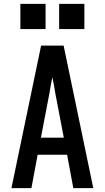

<svg xmlns="http://www.w3.org/2000/svg" viewBox="-20 -970 540 990"><path d="M39 0 192 -735H308L461 0H358L326 -172H174L142 0ZM309 -260 265 -490Q262 -511 258 -531.5Q254 -552 250 -572Q246 -552 242 -531.5Q238 -511 235 -490L191 -260ZM415 -820H285V-950H415ZM215 -820H85V-950H215Z"/></svg>

Font: Iosevka SS04 Semibold
Style: Regular
Weight: 600
Monospace: yes
Designer: Belleve Invis
Foundry: Belleve Invis
Version: Version 19.0.0; ttfautohint (v1.8.4)